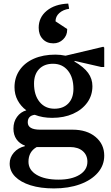

<svg xmlns="http://www.w3.org/2000/svg" viewBox="-20 -801 622 1072"><path d="M271 -143Q218 -143 174 -160Q135 -155 135 -118Q135 -77 204 -77H385Q465 -77 513.5 -36.5Q562 4 562 68Q562 122 526 163.5Q490 205 426.5 228Q363 251 281 251Q206 251 150.5 233.5Q95 216 64.5 185Q34 154 34 112Q34 78 57.5 51Q81 24 119 15V12Q89 1 72 -23.5Q55 -48 55 -83Q55 -121 75 -148.5Q95 -176 127 -185Q96 -208 78.5 -241Q61 -274 61 -314Q61 -368 89.5 -409.5Q118 -451 169.5 -473.5Q221 -496 289 -496Q318 -496 346 -490L557 -540L562 -535V-427H545L397 -461L395 -458Q448 -427 472 -394Q496 -361 496 -320Q496 -268 467 -228Q438 -188 387.5 -165.5Q337 -143 271 -143ZM284 -194Q333 -194 361.5 -223.5Q390 -253 390 -305Q390 -369 359 -407Q328 -445 276 -445Q227 -445 198.5 -415.5Q170 -386 170 -334Q170 -270 201 -232Q232 -194 284 -194ZM139 102Q139 148 184.5 175Q230 202 307 202Q380 202 424 175Q468 148 468 102Q468 65 442 42.5Q416 20 371 20H185Q139 46 139 102ZM361 -781 366 -752Q332 -747 311 -728Q290 -709 290 -682L355 -639V-634Q355 -603 332.5 -581Q310 -559 278 -559Q241 -559 218.5 -583Q196 -607 196 -646Q196 -704 241 -741Q286 -778 361 -781Z"/></svg>

Font: Platypi
Style: Regular
Weight: 400
Designer: David Sargent
Foundry: Bolt Cutter Type
Version: Version 1.200; ttfautohint (v1.8.4.7-5d5b)